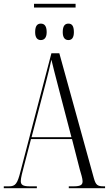

<svg xmlns="http://www.w3.org/2000/svg" viewBox="-20 -996 576 1016"><path d="M160 -956H380V-976H160ZM196 -784C213 -784 227 -795 227 -826C227 -861 213 -871 196 -871C179 -871 166 -861 166 -826C166 -795 179 -784 196 -784ZM342 -784C359 -784 371 -795 371 -826C371 -861 359 -871 342 -871C325 -871 312 -861 312 -826C312 -795 325 -784 342 -784ZM0 0H175V-10H138C101 -10 90 -18 90 -38C90 -54 99 -89 107 -118L144 -260H361L402 -100C409 -76 417 -51 417 -37C417 -19 409 -10 369 -10H344V0H536V-10H529C496 -10 487 -17 477 -52L294 -714H252L89 -91C72 -23 62 -10 27 -10H0ZM147 -270 222 -557C237 -615 242 -636 252 -680C260 -646 270 -607 295 -511L358 -270Z"/></svg>

Font: Noto Serif Display ExtraCondensed Light
Style: Regular
Weight: 300
Width: 2
Designer: Monotype Design Team
Foundry: Monotype Imaging Inc.
Version: Version 2.009